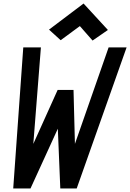

<svg xmlns="http://www.w3.org/2000/svg" viewBox="-20 -1069 738 1089"><path d="M55 0 112 -800H212L169 -253L307 -559H397L405 -253L596 -800H698L415 0H322L308 -339L153 0ZM505 -839 433 -921 324 -841 258 -901 454 -1049 592 -899Z"/></svg>

Font: Victor Mono Thin
Style: Italic
Weight: 100
Italic angle: -12°
Monospace: yes
Designer: Rune Bjørnerås
Version: Version 1.561;gftools[0.9.30]